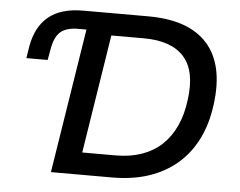

<svg xmlns="http://www.w3.org/2000/svg" viewBox="-51 -766 1032 827"><g transform="rotate(5 465.5 -352.5)"><path d="M198 0 297 -625H262Q210 -625 184.5 -602.5Q159 -580 150 -525L142 -480H50L58 -531Q73 -617 126.5 -661Q180 -705 276 -705H557Q733 -705 813.5 -614.5Q894 -524 871 -351Q860 -266 827.5 -201Q795 -136 743 -91.5Q691 -47 621 -23.5Q551 0 462 0ZM325 -96H470Q532 -96 582 -113.5Q632 -131 668 -164.5Q704 -198 727 -247.5Q750 -297 758 -362Q775 -487 720.5 -548Q666 -609 547 -609H406Z"/></g></svg>

Font: Nunito Sans 7pt SemiBold
Style: Italic
Weight: 600
Italic angle: -9°
Designer: Vernon Adams
Foundry: Vernon Adams
Version: Version 3.101;gftools[0.9.27]